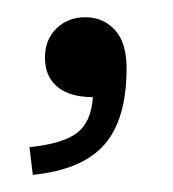

<svg xmlns="http://www.w3.org/2000/svg" viewBox="-20 -103 201 223"><path d="M18.1 100.1 14.2 67.9Q52.7 64 69.3 51.5Q85.9 39.1 87.9 9.8Q61 9.8 46.6 -2.2Q32.2 -14.2 32.2 -36.1Q32.2 -57.1 45.7 -70.1Q59.1 -83 79.1 -83Q99.6 -83 113.3 -68.4Q127 -53.7 127 -23.9Q127 35.6 101.3 64.9Q75.7 94.2 18.1 100.1Z"/></svg>

Font: Margherita
Style: Regular
Weight: 400
Designer: James Puckett
Foundry: Dunwich Type Founders
Version: Version 1.008;hotconv 1.0.109;makeotfexe 2.5.65596